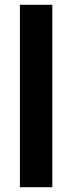

<svg xmlns="http://www.w3.org/2000/svg" viewBox="-20 -780 301 800"><path d="M198 0V-760H63V0Z"/></svg>

Font: Noto Sans Devanagari UI Condensed
Style: Bold
Weight: 700
Width: 3
Designer: Jelle Bosma - Monotype Design Team
Foundry: Monotype Imaging Inc.
Version: Version 2.004